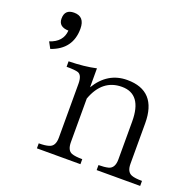

<svg xmlns="http://www.w3.org/2000/svg" viewBox="-127 -875 1023 1000"><g transform="rotate(20 384.0 -375.0)"><path d="M750 -9.8H508.8V-37.6Q541.5 -37.6 563 -43Q596.2 -51.8 596.2 -101.1V-311Q596.2 -462.4 484.9 -462.4Q376.5 -462.4 333 -342.3V-101.1Q333 -55.2 359.9 -44.9Q379.4 -37.6 418.9 -37.6V-9.8H177.7V-37.6Q213.4 -37.6 232.9 -43.9Q266.1 -52.7 266.1 -101.1V-399.9Q266.1 -447.3 242.2 -456.1Q225.6 -461.9 177.7 -461.9V-492.2Q263.7 -493.7 329.1 -508.3V-403.3Q390.6 -505.4 499 -505.4Q663.1 -505.4 663.1 -325.2V-101.1Q663.1 -55.7 691.9 -44.9Q710.4 -37.6 750 -37.6ZM122.1 -642.1Q66.9 -643.6 66.9 -689Q66.9 -740.2 118.7 -740.2Q177.7 -740.2 177.7 -672.4Q177.7 -558.6 65.9 -520L46.9 -555.2Q117.2 -577.6 122.1 -642.1Z"/></g></svg>

Font: I.Ming
Style: Regular
Weight: 400
Designer: Ichiten Fonts Project
Version: Version 5.10 Mar 24, 2018